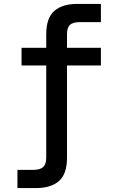

<svg xmlns="http://www.w3.org/2000/svg" viewBox="-20 -740 640 980"><path d="M69 220V127H150Q185 127 200.5 112.5Q216 98 216 64V-406H90V-496H216V-565Q216 -648 257 -684Q298 -720 374 -720H495V-627H387Q352 -627 337 -613Q322 -599 322 -564V-496H495V-406H322V65Q322 148 281 184Q240 220 163 220Z"/></svg>

Font: DM Mono Medium
Style: Regular
Weight: 500
Designer: Colophon Foundry
Foundry: Colophon Foundry
Version: Version 1.000; ttfautohint (v1.8.2.53-6de2)